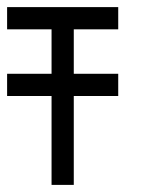

<svg xmlns="http://www.w3.org/2000/svg" viewBox="-20 -520 415 540"><path d="M0 -437.5V-500H62.5V-437.5ZM62.5 -437.5V-500H125V-437.5ZM125 -437.5V-500H187.5V-437.5ZM187.5 -437.5V-500H250V-437.5ZM250 -437.5V-500H312.5V-437.5ZM125 -375V-437.5H187.5V-375ZM125 -312.5V-375H187.5V-312.5ZM125 -250V-312.5H187.5V-250ZM125 -187.5V-250H187.5V-187.5ZM125 -125V-187.5H187.5V-125ZM125 -62.5V-125H187.5V-62.5ZM125 0V-62.5H187.5V0ZM0 -250V-312.5H62.5V-250ZM62.5 -250V-312.5H125V-250ZM125 -250V-312.5H187.5V-250ZM187.5 -250V-312.5H250V-250ZM250 -250V-312.5H312.5V-250Z"/></svg>

Font: AprilSans
Style: Regular
Weight: 400
Designer: typesprite
Version: Version 1.001;PS 001.001;hotconv 1.0.88;makeotf.lib2.5.64775